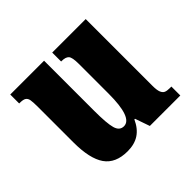

<svg xmlns="http://www.w3.org/2000/svg" viewBox="-137 -688 851 851"><g transform="rotate(-45 288.5 -263.0)"><path d="M72 -188V-409Q72 -441 69.5 -454.5Q67 -468 58 -474Q49 -480 27 -480H24V-536H236V-222Q236 -143 245 -111.5Q254 -80 281 -80Q335 -80 335 -230V-418Q335 -458 325 -469Q315 -480 290 -480H287V-536H497V-118Q497 -90 502.5 -77Q508 -64 517.5 -60Q527 -56 544 -56H554V0H363L339 -69H335Q317 -29 287.5 -9.5Q258 10 214 10Q139 10 105.5 -38Q72 -86 72 -188Z"/></g></svg>

Font: Noto Serif CondBlack
Style: Regular
Weight: 900
Width: 3
Designer: Monotype Design Team
Foundry: Monotype Imaging Inc.
Version: Version 1.001